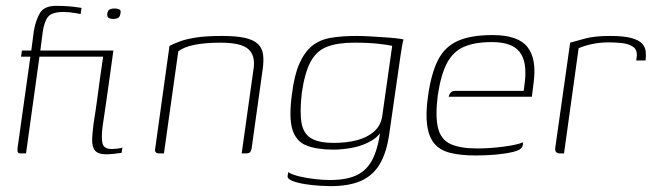

<svg xmlns="http://www.w3.org/2000/svg" viewBox="-20 -525 2234 657"><path d="M55 -352H87L96 -420Q102 -455 116.5 -480Q131 -505 172 -505Q196 -505 214.5 -503.5Q233 -502 245 -500Q257 -498 259 -498L256 -477Q255 -477 250 -478Q245 -479 236.5 -480.5Q228 -482 217.5 -483Q207 -484 197 -484Q158 -484 144.5 -467.5Q131 -451 126 -414L118 -352H337L334 -331H115L69 0H52Q44 0 41.5 -3.5Q39 -7 40 -18L84 -331H52ZM368 -352Q361 -301 355.5 -262Q350 -223 344.5 -183.5Q339 -144 331 -92Q326 -52 331 -33.5Q336 -15 363 -15Q368 -15 381.5 -16.5Q395 -18 399 -20L396 -2Q391 -1 372.5 1Q354 3 345 3Q326 3 315.5 -2Q305 -7 300.5 -17Q296 -27 295.5 -40Q295 -53 296.5 -68.5Q298 -84 300 -101Q308 -150 313 -189Q318 -228 323.5 -266.5Q329 -305 336 -352Q343 -352 351.5 -352Q360 -352 368 -352ZM347 -478Q349 -490 356 -493Q363 -496 371 -496Q381 -496 388 -493Q395 -490 392 -478Q390 -466 382.5 -463Q375 -460 368 -460Q360 -460 353 -463Q346 -466 347 -478Z M525 0Q508 0 511 -16L560 -368Q576 -376 596 -383.5Q616 -391 650 -396.5Q684 -402 740 -402Q788 -402 817.5 -395.5Q847 -389 862 -375Q877 -361 880 -339.5Q883 -318 879 -289L841 -17Q840 -12 838 -7.5Q836 -3 831.5 -1.5Q827 0 820 0H807L848 -292Q854 -336 829 -357.5Q804 -379 735 -379Q682 -379 645 -371.5Q608 -364 590 -349L541 0Z M1110 112Q1098 112 1073.5 110.5Q1049 109 1023.5 105Q998 101 980.5 94Q963 87 964 77Q965 74 965.5 70Q966 66 966 64Q980 73 1006 79Q1032 85 1060 88Q1088 91 1109 91Q1168 91 1203.5 73Q1239 55 1258 13.5Q1277 -28 1284 -98L1298 -99Q1283 -63 1253.5 -45Q1224 -27 1188.5 -20Q1153 -13 1120 -13Q1065 -13 1029 -27Q993 -41 980.5 -82Q968 -123 979 -203Q987 -268 1004.5 -307.5Q1022 -347 1048 -368Q1074 -389 1111.5 -395.5Q1149 -402 1200 -402Q1221 -402 1246 -400.5Q1271 -399 1294.5 -397.5Q1318 -396 1335.5 -394Q1353 -392 1361 -390Q1359 -386 1356.5 -371.5Q1354 -357 1351 -338Q1348 -319 1346 -303L1312 -67Q1303 -3 1279.5 36.5Q1256 76 1215 94Q1174 112 1110 112ZM1122 -36Q1165 -36 1200.5 -45Q1236 -54 1259.5 -74.5Q1283 -95 1288 -128L1322 -368Q1312 -371 1277 -375Q1242 -379 1192 -379Q1135 -379 1099 -365Q1063 -351 1043 -314Q1023 -277 1013 -209Q1005 -141 1012 -103.5Q1019 -66 1046 -51Q1073 -36 1122 -36Z M1608 7Q1556 7 1520.5 -2Q1485 -11 1466 -34Q1447 -57 1441.5 -97Q1436 -137 1445 -199Q1456 -275 1479 -320Q1502 -365 1546.5 -385Q1591 -405 1666 -405Q1752 -405 1784.5 -364.5Q1817 -324 1806 -242L1800 -194H1515Q1517 -202 1522 -208Q1527 -214 1538 -214H1772L1776 -246Q1784 -314 1758 -347.5Q1732 -381 1663 -381Q1605 -381 1568 -365Q1531 -349 1510 -310Q1489 -271 1478 -199Q1469 -126 1479 -86.5Q1489 -47 1522 -32Q1555 -17 1613 -17Q1633 -17 1656 -18.5Q1679 -20 1702 -23Q1725 -26 1743 -30Q1761 -34 1770 -38L1769 -29Q1768 -22 1761.5 -16Q1755 -10 1735 -5Q1710 1 1677 4Q1644 7 1608 7Z M1910 0H1896Q1888 0 1883.5 -4Q1879 -8 1880 -19L1931 -379Q1951 -385 1983.5 -393.5Q2016 -402 2068 -402Q2114 -402 2140 -395Q2166 -388 2177 -376Q2188 -364 2189.5 -349Q2191 -334 2189 -318H2157L2159 -332Q2161 -355 2146 -365Q2131 -375 2109 -377.5Q2087 -380 2064 -380Q2032 -380 2005 -374Q1978 -368 1960 -360Z"/></svg>

Font: Genos Thin ExtraLight
Style: Italic
Weight: 250
Italic angle: -8°
Version: Version 1.010